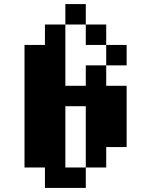

<svg xmlns="http://www.w3.org/2000/svg" viewBox="-20 -820 740 940"><path d="M300 0H400V100H200V0H100V-600H200V-700H300V-400H400V-500H500V-400H600V-100H500V0H400V-300H300ZM300 -700V-800H400V-700ZM400 -600V-700H500V-600ZM500 -500V-600H600V-500Z"/></svg>

Font: FT88 Gothique
Style: Regular
Weight: 400
Designer: Ange Degheest & Oriane Charvieux
Foundry: Velvetyne Type Foundry
Version: Version 1.000;FEAKit 1.0